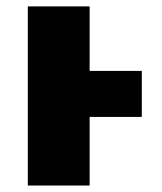

<svg xmlns="http://www.w3.org/2000/svg" viewBox="-20 -573 501 593"><path d="M256.8 -553.2V-354H418V-211.9H256.8V0H65.9V-553.2Z"/></svg>

Font: Open Sans ExtraBold
Style: Regular
Weight: 800
Designer: Monotype Design Team
Foundry: Monotype Imaging Inc.
Version: Version 3.003; ttfautohint (v1.8.4)